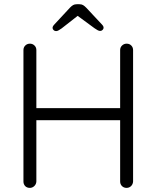

<svg xmlns="http://www.w3.org/2000/svg" viewBox="-20 -912 760 932"><path d="M125.5 -700Q138.2 -700 147.4 -691.1Q156.5 -682.2 156.5 -669V-31Q155.8 -17.8 146.5 -8.9Q137.2 0 125 0Q110.5 0 102.1 -8.9Q93.8 -17.8 93.8 -31V-669Q93.8 -682.2 102.8 -691.1Q111.8 -700 125.5 -700ZM594.8 -700Q608.5 -700 617.2 -691.1Q626 -682.2 626 -669V-31Q625.2 -17.8 616.4 -8.9Q607.5 0 594.2 0Q580.8 0 572 -8.9Q563.2 -17.8 563.2 -31V-669Q563.2 -682.2 572.5 -691.1Q581.8 -700 594.8 -700ZM116.5 -328.5 121 -387.2H596.2L594.8 -328.5ZM349.8 -840.2 367.5 -843.2 279 -774Q271 -768.5 264.6 -764.8Q258.2 -761 252 -761Q245 -761 240.1 -766Q235.2 -771 235.2 -776.2Q235.2 -780.5 237.1 -784.2Q239 -788 243.5 -792.8L320 -875.2Q327.8 -883.2 335 -887.4Q342.2 -891.5 353.2 -891.5H364.8Q375.8 -891.5 383 -887.4Q390.2 -883.2 398 -875.2L474.5 -793.5Q479 -788.8 480.9 -785Q482.8 -781.2 482.8 -777Q482.8 -771.8 478 -766.8Q473.2 -761.8 466 -761.8Q460.5 -761.8 453.8 -765.5Q447 -769.2 439 -774.8Z"/></svg>

Font: Quicksand Variable Light
Style: Regular
Weight: 300
Designer: Andrew Paglinawan
Foundry: Andrew Paglinawan
Version: Version 3.004